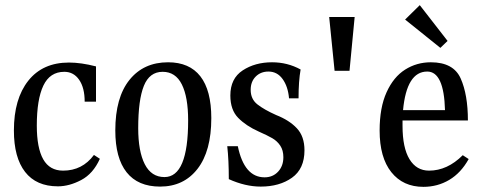

<svg xmlns="http://www.w3.org/2000/svg" viewBox="-20 -712 1869 746"><path d="M353 -454V-317H309Q309 -371 287.5 -402Q266 -433 230 -433Q174 -433 148.5 -379.5Q123 -326 123 -224Q123 -137 148 -93Q173 -49 225 -49Q300 -49 345 -110L368 -95Q342 -37 295.5 -12.5Q249 12 205 12Q121 12 77.5 -44Q34 -100 34 -205Q34 -328 90 -398.5Q146 -469 248 -469Q295 -469 353 -454Z M801 -253Q801 -125 747.5 -56Q694 13 602 13Q516 13 472 -42.5Q428 -98 428 -205Q428 -333 483 -401.5Q538 -470 633 -470Q716 -470 758.5 -415.5Q801 -361 801 -253ZM517 -214Q517 -124 542.5 -74Q568 -24 619 -24Q711 -24 711 -244Q711 -335 686.5 -384Q662 -433 612 -433Q561 -433 539 -378.5Q517 -324 517 -214Z M1148 -442Q1140 -397 1140 -330H1103Q1099 -376 1078 -405Q1057 -434 1023 -434Q993 -434 973.5 -414.5Q954 -395 954 -363Q954 -327 980 -306.5Q1006 -286 1053 -265Q1104 -245 1133.5 -213.5Q1163 -182 1163 -128Q1163 -56 1114.5 -21.5Q1066 13 993 13Q933 13 869 -16Q869 -90 863 -144H904Q929 -23 1008 -23Q1040 -23 1060.5 -45Q1081 -67 1081 -101Q1081 -128 1069 -146Q1057 -164 1038 -175Q1019 -186 985 -201Q936 -223 905.5 -254Q875 -285 875 -341Q875 -407 923 -438.5Q971 -470 1037 -470Q1097 -470 1148 -442Z M1338 -437H1280L1259 -646H1358Z M1801 -94Q1771 -40 1725.5 -13Q1680 14 1625 14Q1546 14 1500.5 -43Q1455 -100 1455 -205Q1455 -294 1482 -353.5Q1509 -413 1554 -441.5Q1599 -470 1654 -470Q1742 -470 1770 -407Q1798 -344 1798 -244H1544V-223Q1544 -138 1571 -93.5Q1598 -49 1647 -49Q1718 -49 1778 -109ZM1546 -284H1709Q1705 -434 1640 -434Q1560 -434 1546 -284ZM1719 -553 1691 -526 1554 -636 1611 -692Z"/></svg>

Font: Gupter Medium
Style: Regular
Weight: 500
Designer: Octavio Pardo
Version: Version 1.000